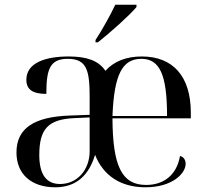

<svg xmlns="http://www.w3.org/2000/svg" viewBox="-20 -786 881 816"><path d="M386 -616V-606H396C448 -647 531 -721 560 -756V-766H470C449 -721 414 -659 386 -616ZM215 10C305 10 358 -42 384 -128C419 -39 494 10 598 10C713 10 769 -49 769 -90C769 -105 761 -120 745 -123C731 -42 676 0 601 0C498 0 459 -79 458 -283H791V-307C791 -465 712 -546 583 -546C517 -546 465 -526 428 -485C399 -529 347 -546 272 -546C173 -546 92 -519 92 -447C92 -404 121 -387 177 -387C177 -490 191 -536 268 -536C350 -536 361 -485 361 -373V-298L278 -295C125 -290 50 -241 50 -138C50 -46 113 10 215 10ZM690 -293H458C465 -468 499 -536 581 -536C659 -536 690 -468 690 -293ZM235 -4C176 -4 147 -46 147 -127C147 -238 184 -279 297 -284L361 -287V-143C361 -65 309 -4 235 -4Z"/></svg>

Font: Noto Serif Display
Style: Regular
Weight: 400
Designer: Monotype Design Team
Foundry: Monotype Imaging Inc.
Version: Version 2.009